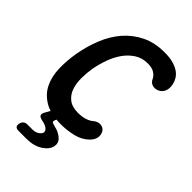

<svg xmlns="http://www.w3.org/2000/svg" viewBox="-279 -840 1158 1158"><g transform="rotate(45 300.0 -261.0)"><path d="M36 -356Q50 -435 78.5 -505Q107 -575 152.5 -627Q198 -679 261 -709.5Q324 -740 407 -740Q450 -740 480.5 -731.5Q511 -723 531 -709Q551 -695 562 -677Q573 -659 577 -639Q584 -609 575 -585.5Q566 -562 543 -551Q522 -541 500 -547Q478 -553 468 -577Q460 -594 439.5 -607.5Q419 -621 382 -621Q335 -621 299 -598Q263 -575 237 -538.5Q211 -502 194.5 -456Q178 -410 169 -363Q162 -322 161.5 -277.5Q161 -233 173 -196Q185 -159 214.5 -135.5Q244 -112 295 -112Q311 -112 325.5 -114Q340 -116 353 -120Q366 -124 376.5 -129.5Q387 -135 395 -142Q417 -160 439 -159Q461 -158 474 -142Q487 -126 486 -100.5Q485 -75 460 -49Q426 -15 374.5 -2.5Q323 10 271 10Q251 10 233 8L229 15Q224 26 226.5 32.5Q229 39 241 41Q258 45 276 51Q305 62 323.5 81Q342 100 337 129Q330 165 288.5 191.5Q247 218 187 218H117Q101 218 94 210Q87 202 90 186Q93 170 103 161.5Q113 153 129 153H173Q197 153 214 141Q231 129 233 117Q235 96 208 83Q194 76 175 73Q151 68 146 57.5Q141 47 154 25L170 -4Q148 -10 131 -21Q78 -52 53 -103Q28 -154 26 -220Q24 -286 36 -356Z"/></g></svg>

Font: Maple Mono
Style: Bold Italic
Weight: 700
Italic angle: -10°
Monospace: yes
Designer: subframe7536
Version: Version 7.000